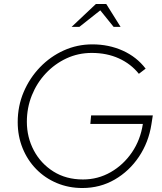

<svg xmlns="http://www.w3.org/2000/svg" viewBox="-20 -934 813 965"><path d="M394 11Q325 11 265.5 -14Q206 -39 162 -84Q118 -129 93.5 -189.5Q69 -250 69 -320Q69 -401 99 -471.5Q129 -542 181 -596Q233 -650 300.5 -680.5Q368 -711 444 -711Q527 -711 597 -679.5Q667 -648 712 -589L678 -563Q638 -613 577.5 -640.5Q517 -668 441 -668Q373 -668 314 -640.5Q255 -613 210 -565Q165 -517 140 -454.5Q115 -392 115 -322Q115 -244 150 -178Q185 -112 248.5 -72Q312 -32 397 -32Q472 -32 536 -68.5Q600 -105 643 -168Q686 -231 698 -311H434L438 -354H748L741 -309Q727 -219 678.5 -146.5Q630 -74 556.5 -31.5Q483 11 394 11ZM340 -799 462 -914H514L586 -799H551L484 -882L379 -799Z"/></svg>

Font: Red Hat Display VF
Style: Italic
Weight: 300
Italic angle: -12°
Designer: Pentagram, MCKL
Foundry: Pentagram, MCKL
Version: Version 1.023